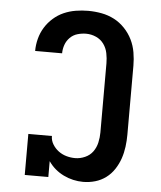

<svg xmlns="http://www.w3.org/2000/svg" viewBox="-53 -789 707 844"><g transform="rotate(5 300.0 -367.5)"><path d="M345 8Q323 8 301 3Q279 -2 258.5 -12Q238 -22 221 -36.5Q204 -51 191 -70V0H87V-181H191Q191 -161 201.5 -144Q212 -127 227.5 -115.5Q243 -104 262 -98.5Q281 -93 301 -93Q323 -93 344.5 -102.5Q366 -112 379 -130Q392 -148 397 -170.5Q402 -193 402 -215V-520Q402 -542 397.5 -564.5Q393 -587 380 -605Q367 -623 346 -632.5Q325 -642 302 -642Q283 -642 264 -636.5Q245 -631 231 -617Q217 -603 210.5 -584.5Q204 -566 204 -547H85Q85 -574 92 -601Q99 -628 113.5 -651.5Q128 -675 149 -693.5Q170 -712 195 -723Q220 -734 247.5 -738.5Q275 -743 302 -743Q332 -743 361.5 -737.5Q391 -732 417 -718.5Q443 -705 464 -683Q485 -661 498 -634.5Q511 -608 516 -578.5Q521 -549 521 -520V-215Q521 -189 517.5 -162Q514 -135 505.5 -110Q497 -85 482 -62Q467 -39 445.5 -23Q424 -7 398 0.5Q372 8 345 8Z"/></g></svg>

Font: Iosevka Etoile
Style: Bold
Weight: 700
Designer: Belleve Invis
Foundry: Belleve Invis
Version: Version 28.1.0; ttfautohint (v1.8.4)